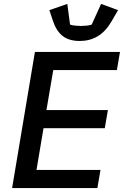

<svg xmlns="http://www.w3.org/2000/svg" viewBox="-20 -964 640 984"><path d="M42 0 159 -698H595L579 -605H253L218 -400H533L517 -307H203L167 -93H495L479 0ZM389 -754Q333 -754 300.5 -780Q268 -806 251 -858L233 -912L325 -944L339 -838Q350 -834 366.5 -832.5Q383 -831 394 -831Q408 -831 423.5 -832.5Q439 -834 450 -838L498 -944L585 -912L552 -855Q521 -802 480.5 -778Q440 -754 389 -754Z"/></svg>

Font: IBM Plex Mono Medium
Style: Italic
Weight: 500
Italic angle: -9°
Monospace: yes
Designer: Mike Abbink, Paul van der Laan, Pieter van Rosmalen
Foundry: Bold Monday
Version: Version 2.3